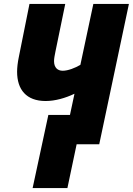

<svg xmlns="http://www.w3.org/2000/svg" viewBox="-20 -734 676 977"><path d="M146 223H323L370 0H485L636 -714H455L389 -404C362 -388 326 -374 299 -374C273 -374 255 -390 255 -423C255 -436 258 -451 262 -471L312 -714H130L76 -445C70 -417 67 -389 67 -369C67 -278 114 -220 212 -220C261 -220 313 -235 359 -257L336 -149H226Z"/></svg>

Font: Noto Sans UI SemiCondensed Black
Style: Italic
Weight: 900
Width: 4
Italic angle: -372°
Designer: Monotype Design Team
Foundry: Monotype Imaging Inc.
Version: Version 1.901